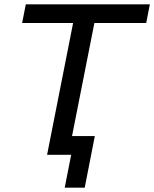

<svg xmlns="http://www.w3.org/2000/svg" viewBox="-20 -720 717 893"><path d="M660 -613 677 -700H100L83 -613H320L199 0H311L281 153H374L421 -87H315L419 -613Z"/></svg>

Font: AWKNG-Font Medium
Style: Italic
Weight: 500
Italic angle: -11.3°
Designer: Awakening Church
Foundry: Awakening Church
Version: Version 1.700;PS 001.700;hotconv 1.0.88;makeotf.lib2.5.64775